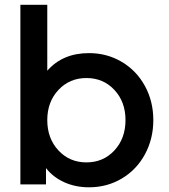

<svg xmlns="http://www.w3.org/2000/svg" viewBox="-20 -777 710 809"><path d="M355 12.2Q298.3 12.2 251 -9Q203.6 -30.3 173.8 -68.8V0H65.9V-756.8H179.2V-479Q244.1 -553.2 355 -553.2Q430.7 -553.2 492.9 -516.4Q555.2 -479.5 590.6 -414.8Q626 -350.1 626 -271Q626 -191.9 590.8 -127Q555.7 -62 493.4 -24.9Q431.2 12.2 355 12.2ZM508.8 -271Q508.8 -347.7 462.2 -397.9Q415.5 -448.2 344.2 -448.2Q272.9 -448.2 226.1 -397.9Q179.2 -347.7 179.2 -271Q179.2 -193.8 226.1 -143.3Q272.9 -92.8 344.2 -92.8Q415.5 -92.8 462.2 -143.3Q508.8 -193.8 508.8 -271Z"/></svg>

Font: Plus Jakarta Sans SemiBold
Style: Regular
Weight: 600
Designer: Gumpita Rahayu
Foundry: Tokotype
Version: Version 2.006